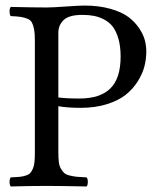

<svg xmlns="http://www.w3.org/2000/svg" viewBox="-20 -672 583 694"><path d="M190.9 -554.2V-319.8Q218.8 -315.9 267.1 -315.9Q341.8 -315.9 378.9 -352.3Q416 -388.7 416 -467.8Q416 -504.4 408 -532Q399.9 -559.6 387.5 -575.7Q375 -591.8 356.2 -601.6Q337.4 -611.3 318.8 -614.7Q300.3 -618.2 277.8 -618.2Q229.5 -618.2 210.2 -599.6Q190.9 -581.1 190.9 -554.2ZM148.9 0Q93.3 0 19 2Q14.6 -2.4 14.6 -14.4Q14.6 -26.4 19 -30.8Q39.1 -31.7 50 -32.7Q61 -33.7 72.3 -37.1Q83.5 -40.5 88.9 -46.1Q94.2 -51.8 98.6 -61.8Q103 -71.8 104.5 -85.4Q106 -99.1 106 -120.1V-526.9Q106 -550.8 103.3 -565.4Q100.6 -580.1 95.7 -589.8Q90.8 -599.6 79.3 -604.2Q67.9 -608.9 55.2 -610.8Q42.5 -612.8 19 -613.8Q14.6 -618.2 14.6 -630.4Q14.6 -642.6 19 -647Q99.1 -645 148.9 -645Q168.9 -645 217.8 -648.4Q266.6 -651.9 285.2 -651.9Q337.9 -651.9 379.2 -640.1Q420.4 -628.4 444.1 -610.6Q467.8 -592.8 483.2 -569.6Q498.5 -546.4 503.7 -526.1Q508.8 -505.9 508.8 -485.8Q508.8 -458.5 502 -431.9Q495.1 -405.3 477.8 -377.7Q460.4 -350.1 434.3 -329.3Q408.2 -308.6 366.2 -295.4Q324.2 -282.2 272 -282.2Q224.1 -282.2 190.9 -288.1V-122.1Q190.9 -101.1 192.6 -86.7Q194.3 -72.3 200.2 -62.3Q206.1 -52.2 212.2 -46.6Q218.3 -41 231.9 -37.6Q245.6 -34.2 257.8 -33Q270 -31.7 293 -30.8Q297.4 -26.4 297.4 -14.4Q297.4 -2.4 293 2Q193.4 0 148.9 0Z"/></svg>

Font: Common Serif
Style: Regular
Weight: 400
Designer: Philipp H. Poll, Khaled Hosny
Foundry: Stefan Peev, Context Ltd.
Version: Version 1.026